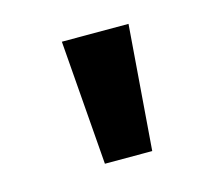

<svg xmlns="http://www.w3.org/2000/svg" viewBox="-52 -792 435 384"><g transform="rotate(-15 165.0 -600.0)"><path d="M123 -471 103 -729H241L221 -471Z"/></g></svg>

Font: Noto Sans Devanagari UI SemiCondensed
Style: Bold
Weight: 700
Width: 4
Designer: Jelle Bosma - Monotype Design Team
Foundry: Monotype Imaging Inc.
Version: Version 2.004; ttfautohint (v1.8.4.7-5d5b)